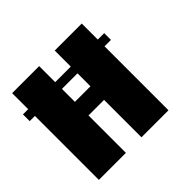

<svg xmlns="http://www.w3.org/2000/svg" viewBox="-177 -999 1219 1219"><g transform="rotate(-45 432.5 -389.5)"><path d="M751.5 -634.8V-574.2H22V-634.8ZM693.8 -778.8V0H451.2V-335.9H311.5V0H68.8V-778.8H311.5V-458H451.2V-778.8Z"/></g></svg>

Font: Coda Caption ExtraBold
Style: Regular
Weight: 800
Designer: vernon adams
Foundry: vernon adams
Version: Version 1.002